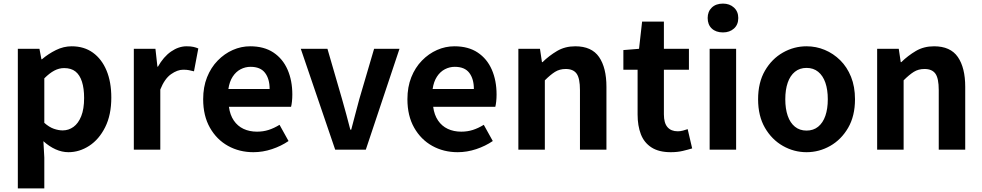

<svg xmlns="http://www.w3.org/2000/svg" viewBox="-20 -831 5452 1066"><path d="M79 215V-560H199L210 -502H213Q248 -532 290.5 -553Q333 -574 378 -574Q447 -574 496 -538.5Q545 -503 571.5 -439.5Q598 -376 598 -289Q598 -193 564 -125Q530 -57 475.5 -21.5Q421 14 360 14Q324 14 288.5 -2Q253 -18 221 -47L226 44V215ZM328 -107Q361 -107 388 -126.5Q415 -146 431 -186Q447 -226 447 -287Q447 -340 435 -377.5Q423 -415 399 -434Q375 -453 336 -453Q308 -453 281.5 -439Q255 -425 226 -396V-149Q253 -125 279 -116Q305 -107 328 -107Z M723 0V-560H843L854 -461H857Q888 -516 930 -545Q972 -574 1016 -574Q1040 -574 1054.5 -570.5Q1069 -567 1081 -562L1057 -435Q1041 -439 1028.5 -441.5Q1016 -444 997 -444Q965 -444 929.5 -419Q894 -394 870 -334V0Z M1387 14Q1309 14 1246 -21Q1183 -56 1145.5 -122Q1108 -188 1108 -280Q1108 -348 1129.5 -402Q1151 -456 1188.5 -494.5Q1226 -533 1272.5 -553.5Q1319 -574 1369 -574Q1446 -574 1498 -539.5Q1550 -505 1576.5 -444.5Q1603 -384 1603 -306Q1603 -286 1601 -267.5Q1599 -249 1596 -238H1251Q1257 -193 1278 -162Q1299 -131 1332 -115.5Q1365 -100 1407 -100Q1441 -100 1471 -109.5Q1501 -119 1532 -138L1582 -48Q1541 -20 1490 -3Q1439 14 1387 14ZM1248 -337H1477Q1477 -393 1451.5 -426.5Q1426 -460 1371 -460Q1342 -460 1316 -446.5Q1290 -433 1272 -405.5Q1254 -378 1248 -337Z M1841 0 1650 -560H1798L1879 -281Q1891 -239 1902.5 -196.5Q1914 -154 1925 -111H1930Q1941 -154 1952.5 -196.5Q1964 -239 1975 -281L2057 -560H2198L2011 0Z M2521 14Q2443 14 2380 -21Q2317 -56 2279.5 -122Q2242 -188 2242 -280Q2242 -348 2263.5 -402Q2285 -456 2322.5 -494.5Q2360 -533 2406.5 -553.5Q2453 -574 2503 -574Q2580 -574 2632 -539.5Q2684 -505 2710.5 -444.5Q2737 -384 2737 -306Q2737 -286 2735 -267.5Q2733 -249 2730 -238H2385Q2391 -193 2412 -162Q2433 -131 2466 -115.5Q2499 -100 2541 -100Q2575 -100 2605 -109.5Q2635 -119 2666 -138L2716 -48Q2675 -20 2624 -3Q2573 14 2521 14ZM2382 -337H2611Q2611 -393 2585.5 -426.5Q2560 -460 2505 -460Q2476 -460 2450 -446.5Q2424 -433 2406 -405.5Q2388 -378 2382 -337Z M2858 0V-560H2978L2989 -486H2992Q3029 -522 3073 -548Q3117 -574 3174 -574Q3265 -574 3306 -514.5Q3347 -455 3347 -349V0H3200V-331Q3200 -396 3181.5 -422Q3163 -448 3121 -448Q3087 -448 3061.5 -432Q3036 -416 3005 -385V0Z M3704 14Q3638 14 3597 -12.5Q3556 -39 3538 -86Q3520 -133 3520 -195V-444H3441V-553L3528 -560L3545 -711H3666V-560H3805V-444H3666V-196Q3666 -148 3686 -125Q3706 -102 3743 -102Q3757 -102 3772 -106Q3787 -110 3798 -114L3823 -7Q3800 0 3770.5 7Q3741 14 3704 14Z M3920 0V-560H4067V0ZM3994 -651Q3955 -651 3932 -672.5Q3909 -694 3909 -731Q3909 -767 3932 -789Q3955 -811 3994 -811Q4031 -811 4055 -789Q4079 -767 4079 -731Q4079 -694 4055 -672.5Q4031 -651 3994 -651Z M4458 14Q4388 14 4326.5 -21Q4265 -56 4227 -121.5Q4189 -187 4189 -280Q4189 -373 4227 -438.5Q4265 -504 4326.5 -539Q4388 -574 4458 -574Q4511 -574 4559 -554Q4607 -534 4645 -496.5Q4683 -459 4705 -404.5Q4727 -350 4727 -280Q4727 -187 4689 -121.5Q4651 -56 4589.5 -21Q4528 14 4458 14ZM4458 -106Q4496 -106 4522.5 -127.5Q4549 -149 4562.5 -188Q4576 -227 4576 -280Q4576 -333 4562.5 -372Q4549 -411 4522.5 -432.5Q4496 -454 4458 -454Q4420 -454 4393.5 -432.5Q4367 -411 4353.5 -372Q4340 -333 4340 -280Q4340 -227 4353.5 -188Q4367 -149 4393.5 -127.5Q4420 -106 4458 -106Z M4850 0V-560H4970L4981 -486H4984Q5021 -522 5065 -548Q5109 -574 5166 -574Q5257 -574 5298 -514.5Q5339 -455 5339 -349V0H5192V-331Q5192 -396 5173.5 -422Q5155 -448 5113 -448Q5079 -448 5053.5 -432Q5028 -416 4997 -385V0Z"/></svg>

Font: Noto Sans JP Thin
Style: Bold
Weight: 700
Version: Version 2.004-H2;hotconv 1.0.118;makeotfexe 2.5.65603